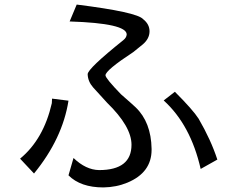

<svg xmlns="http://www.w3.org/2000/svg" viewBox="-20 -809 1040 841"><path d="M302 -117 280 -41Q333 12 433 12Q490 11 538 -9Q644 -53 644 -153V-157Q642 -274 574 -339Q566 -347 510 -396Q443 -465 442 -479Q442 -501 564 -581L606 -615Q635 -640 635 -672Q635 -703 607 -725Q580 -756 316 -789L285 -715Q535 -707 535 -658Q534 -644 520 -633Q364 -508 364 -484Q365 -452 388 -426L449 -359Q556 -255 556 -175Q556 -64 414 -64Q356 -65 302 -117ZM208 -377Q208 -368 207 -357Q171 -199 68 -114L129 -49Q254 -202 280 -368ZM859 -69 932 -110Q904 -196 850 -289Q825 -328 746 -407L697 -369Q815 -262 859 -69Z"/></svg>

Font: Sawarabi Gothic
Style: Regular
Weight: 400
Designer: mshio (mshio@users.sourceforge.jp)
Version: Version 20141215